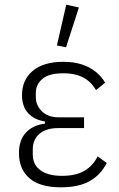

<svg xmlns="http://www.w3.org/2000/svg" viewBox="-20 -788 508 820"><path d="M397 -120 436 -92Q410 -41 363 -14.5Q316 12 240 12Q150 12 105.5 -27Q61 -66 61 -134Q61 -189 90 -221Q119 -253 172 -260V-269Q125 -277 99.5 -305.5Q74 -334 74 -382Q74 -447 120 -485.5Q166 -524 250 -524Q295 -524 329 -513Q363 -502 388 -482Q413 -462 429 -435L390 -403Q377 -426 358 -442Q339 -458 312.5 -466.5Q286 -475 250 -475Q189 -475 161 -451Q133 -427 133 -392V-373Q133 -338 159 -312.5Q185 -287 230 -287H339V-241H229Q177 -241 148.5 -216.5Q120 -192 120 -150V-128Q120 -85 152.5 -61Q185 -37 245 -37Q304 -37 340.5 -58.5Q377 -80 397 -120ZM317 -756 262 -586 223 -594 263 -768Z"/></svg>

Font: IBM Plex Sans Condensed Light
Style: Regular
Weight: 300
Width: 3
Designer: Mike Abbink, Paul van der Laan, Pieter van Rosmalen
Foundry: Bold Monday
Version: Version 3.201